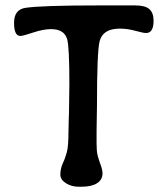

<svg xmlns="http://www.w3.org/2000/svg" viewBox="-20 -708 620 727"><path d="M561.5 -629.4Q561.5 -583 533.2 -583Q522.5 -583 492.7 -591.3Q462.9 -599.6 433.6 -599.6Q368.7 -599.6 356.9 -550.8Q347.2 -509.8 347.2 -308.6L345.7 -212.9V-164.1Q345.7 -135.3 349.4 -120.6Q353 -106 360.6 -85Q368.2 -64 368.2 -51.8Q368.2 -27.3 347.4 -14.2Q326.7 -1 289.6 -1H277.3Q250.5 -1 229.5 -14.4Q208.5 -27.8 208.5 -46.4Q208.5 -64.9 214.4 -81.1L218.3 -90.8L222.7 -100.6Q227.1 -110.8 233.2 -132.3Q239.3 -153.8 239.3 -211.4L239.7 -225.1Q240.2 -238.8 240.2 -252.4L241.2 -280.3L242.7 -390.6Q242.7 -529.3 234.4 -559.1Q223.6 -597.7 173.3 -597.7Q144 -597.7 105.2 -584.7Q66.4 -571.8 57.1 -571.8Q33.2 -571.8 33.2 -621.6Q33.2 -671.4 75.7 -678.2Q135.3 -687.5 356.4 -687.5H492.2Q529.8 -687.5 545.7 -673.3Q561.5 -659.2 561.5 -629.4Z"/></svg>

Font: Averia Libre
Style: Regular
Weight: 400
Version: Version 1.002